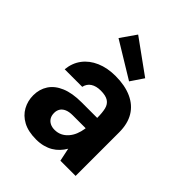

<svg xmlns="http://www.w3.org/2000/svg" viewBox="-222 -908 1044 1044"><g transform="rotate(45 300.5 -386.0)"><path d="M237 12Q176 12 136 -9.5Q96 -31 76 -67.5Q56 -104 56 -147Q56 -194 79.5 -230Q103 -266 150.5 -286Q198 -306 269 -306H389Q389 -347 382.5 -373Q376 -399 356 -412Q336 -425 298 -425Q263 -425 240.5 -410.5Q218 -396 212 -368H77Q82 -420 110.5 -458Q139 -496 187.5 -517Q236 -538 299 -538Q371 -538 423 -514.5Q475 -491 502 -446Q529 -401 529 -335V0H412L396 -76Q385 -57 369.5 -40.5Q354 -24 334.5 -12.5Q315 -1 290.5 5.5Q266 12 237 12ZM271 -96Q294 -96 313 -105Q332 -114 347 -131Q362 -148 371 -170Q380 -192 384 -218V-222H285Q257 -222 239 -214Q221 -206 212.5 -192Q204 -178 204 -160Q204 -139 212.5 -125Q221 -111 236 -103.5Q251 -96 271 -96ZM371 -569 164 -695 226 -784 421 -643Z"/></g></svg>

Font: DM Sans 9pt ExtraBold
Style: Regular
Weight: 800
Version: Version 4.004;gftools[0.9.30]